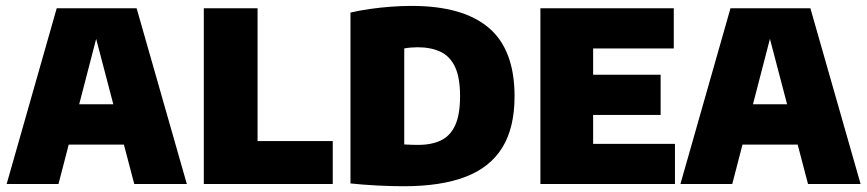

<svg xmlns="http://www.w3.org/2000/svg" viewBox="-20 -623 2936 650"><path d="M2.5 0 172 -595H442.5L612.5 0H434.5L297.5 -522H313.5L178 0ZM136 -133.5 171.5 -270H441.5L477.5 -133.5Z M670 0V-595H852V-145.5H1106.5V0Z M1347 7.5Q1304.5 7.5 1256.5 5Q1208.5 2.5 1166.5 -2V-580.5Q1197 -587.5 1231.5 -592.5Q1266 -597.5 1302 -600.2Q1338 -603 1373.5 -603Q1547.5 -603 1634.8 -528.8Q1722 -454.5 1722 -297Q1722 -191 1680.8 -123.8Q1639.5 -56.5 1556.2 -24.5Q1473 7.5 1347 7.5ZM1395.5 -132.5Q1441.5 -132.5 1473 -147.8Q1504.5 -163 1521 -199Q1537.5 -235 1537.5 -297.5Q1537.5 -360.5 1520.5 -396.5Q1503.5 -432.5 1471.2 -447.8Q1439 -463 1393.5 -463Q1382.5 -463 1370.5 -462Q1358.5 -461 1348.5 -459V-134Q1363 -133 1374.5 -132.8Q1386 -132.5 1395.5 -132.5Z M1809.5 0V-595H2261V-459H1988V-136H2265V0ZM1926.5 -234V-370H2216.5V-234Z M2283.5 0 2453 -595H2723.5L2893.5 0H2715.5L2578.5 -522H2594.5L2459 0ZM2417 -133.5 2452.5 -270H2722.5L2758.5 -133.5Z"/></svg>

Font: Encode Sans SC SemiCondensed ExtraBold
Style: Regular
Weight: 800
Width: 4
Designer: Multiple Designers
Foundry: Impallari Type
Version: Version 3.002